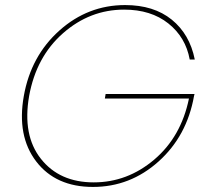

<svg xmlns="http://www.w3.org/2000/svg" viewBox="-20 -730 832 758"><path d="M474 -710Q587 -710 658 -652.5Q729 -595 749 -495H729Q713 -583 644.5 -637.5Q576 -692 470 -692Q335 -692 229 -599Q123 -506 95 -351Q68 -196 141.5 -103Q215 -10 350 -10Q483 -10 589 -100Q695 -190 726 -341H394L397 -359H748L746 -351Q718 -193 606 -92.5Q494 8 347 8Q200 8 123 -92.5Q46 -193 74 -351Q102 -509 214.5 -609.5Q327 -710 474 -710Z"/></svg>

Font: Poppins Thin
Style: Italic
Weight: 250
Italic angle: -10°
Designer: Ninad Kale (Devanagari), Jonny Pinhorn (Latin)
Foundry: Indian Type Foundry
Version: Version 3.200;PS 1.000;hotconv 16.6.54;makeotf.lib2.5.65590